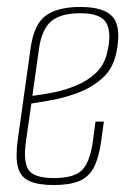

<svg xmlns="http://www.w3.org/2000/svg" viewBox="-20 -522 376 551"><path d="M134 9Q89 9 64 -2.5Q39 -14 31.5 -42Q24 -70 31 -121L68 -385Q78 -454 112.5 -478Q147 -502 210 -502Q282 -502 305.5 -471Q329 -440 313 -367Q303 -323 272.5 -296.5Q242 -270 203 -255.5Q164 -241 127.5 -234.5Q91 -228 70 -225L55 -120Q46 -59 61.5 -35Q77 -11 135 -11Q194 -11 216.5 -35Q239 -59 247 -120L254 -173H278L271 -121Q264 -70 249.5 -42Q235 -14 207.5 -2.5Q180 9 134 9ZM73 -247Q99 -250 132.5 -256.5Q166 -263 198.5 -276.5Q231 -290 255 -312.5Q279 -335 287 -369Q301 -425 286 -454.5Q271 -484 211 -484Q154 -484 127 -461Q100 -438 92 -383Z"/></svg>

Font: Alumni Sans Thin
Style: Italic
Weight: 100
Italic angle: -8°
Designer: Robert E. Leuschke
Foundry: Robert E. Leuschke
Version: Version 1.016